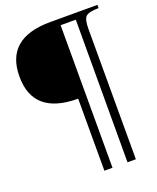

<svg xmlns="http://www.w3.org/2000/svg" viewBox="-159 -755 868 1063"><g transform="rotate(-20 275.0 -224.0)"><path d="M546.4 -642.6Q486.8 -642.6 469.7 -624.5Q454.1 -608.4 454.1 -552.2V214.4H404.8L405.8 -625.5H316.4V214.4H268.6V-210Q4.9 -210 4.9 -435.5Q4.9 -661.6 268.6 -661.6H546.4Z"/></g></svg>

Font: Dai Banna SIL Light
Style: Bold
Weight: 700
Designer: Victor Gaultney
Foundry: SIL International
Version: Version 2.001